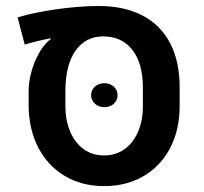

<svg xmlns="http://www.w3.org/2000/svg" viewBox="-20 -614 684 645"><path d="M39.1 0ZM76.2 -258.3V-304.7Q75.7 -336.9 85 -371.1Q94.2 -405.3 110.1 -433.8Q126 -462.4 144.5 -478Q147.9 -481 151.4 -483.4L150.4 -485.4Q135.3 -482.9 109.9 -476.8Q84.5 -470.7 63 -464.4L39.1 -555.7Q97.2 -572.8 172.4 -583.3Q247.6 -593.8 312 -593.8Q397.5 -593.8 458.5 -562Q519.5 -530.3 551.5 -469Q583.5 -407.7 583.5 -321.3V-258.3Q583.5 -178.2 551.8 -117.2Q520 -56.2 462.4 -22.5Q404.8 11.2 329.6 11.2Q255.4 11.2 198.2 -22.5Q141.1 -56.2 109.1 -117.2Q77.1 -178.2 76.2 -258.3ZM460 -257.8V-319.3Q460 -400.9 424.8 -446.3Q389.6 -491.7 326.7 -491.7Q268.1 -491.7 234.4 -444.6Q200.7 -397.5 199.7 -312.5V-257.8Q199.7 -208.5 216.1 -170.9Q232.4 -133.3 261.7 -112.5Q291 -91.8 329.6 -91.8Q368.2 -91.8 397.7 -112.5Q427.2 -133.3 443.6 -170.9Q460 -208.5 460 -257.8ZM286.1 -294.4Q286.1 -311.5 298.8 -323Q311.5 -334.5 330.6 -334.5Q349.6 -334.5 362.3 -323Q375 -311.5 375 -294.4Q375 -276.9 362.3 -265.4Q349.6 -253.9 330.6 -253.9Q311.5 -253.9 298.8 -265.6Q286.1 -277.3 286.1 -294.4Z"/></svg>

Font: Heebo Medium
Style: Regular
Weight: 500
Designer: Oded Ezer
Foundry: Meir Sadan
Version: Version 2.001; ttfautohint (v1.5.14-ce02) -l 8 -r 50 -G 200 